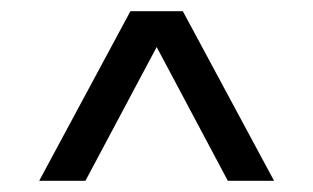

<svg xmlns="http://www.w3.org/2000/svg" viewBox="-20 -725 560 343"><path d="M213 -705H306.6L469.6 -402H387L259.9 -641L132.6 -402H50Z"/></svg>

Font: TikTok Sans Light
Style: Regular
Weight: 300
Version: Version 4.000